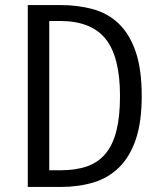

<svg xmlns="http://www.w3.org/2000/svg" viewBox="-20 -740 651 760"><path d="M218 -720Q289 -720 348.5 -703.5Q408 -687 450.5 -646Q493 -605 517 -535.5Q541 -466 541 -360Q541 -257 517.5 -188Q494 -119 451 -77Q408 -35 349 -17.5Q290 0 220 0H90V-720ZM175 -657V-66H219Q280 -66 324.5 -81.5Q369 -97 398 -132Q427 -167 441 -223Q455 -279 455 -360Q455 -515 398 -586Q341 -657 217 -657Z"/></svg>

Font: Carrois Gothic
Style: Regular
Weight: 400
Designer: Ralph du Carrois
Foundry: Ralph du Carrois
Version: Version 1.001